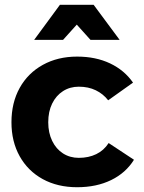

<svg xmlns="http://www.w3.org/2000/svg" viewBox="-20 -779 603 804"><path d="M433 -359Q412 -386 381 -401Q350 -416 310 -416Q273 -416 244 -397.5Q215 -379 198.5 -345.5Q182 -312 182 -267Q182 -223 198.5 -189Q215 -155 244 -136.5Q273 -118 310 -118Q351 -118 383 -133.5Q415 -149 435 -180L541 -110Q507 -55 445.5 -25Q384 5 303 5Q221 5 159 -29Q97 -63 62.5 -124.5Q28 -186 28 -267Q28 -349 62.5 -411Q97 -473 159.5 -507.5Q222 -542 303 -542Q381 -542 441 -513.5Q501 -485 537 -433ZM231 -759H372L481 -612H359L260 -722H343L244 -612H123Z"/></svg>

Font: Alexandria SemiBold
Style: Regular
Weight: 600
Designer: Mohamed Gaber
Foundry: Kief Type Foundry
Version: Version 5.100